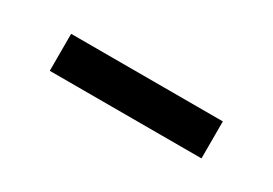

<svg xmlns="http://www.w3.org/2000/svg" viewBox="-11 -272 632 445"><g transform="rotate(30 304.5 -49.5)"><path d="M102 -99H508V0H102Z"/></g></svg>

Font: Reem Kufi Medium
Style: Regular
Weight: 500
Designer: Khaled Hosny
Version: Version 1.001